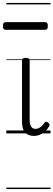

<svg xmlns="http://www.w3.org/2000/svg" viewBox="-43 -909 364 1308"><path d="M189 17Q169 17 153.5 11Q138 5 127.5 -7Q117 -19 112 -37.5Q107 -56 107 -81V-496Q107 -506 113 -510.5Q119 -515 132 -515Q146 -515 152.5 -510.5Q159 -506 159 -496V-93Q159 -73 163 -59.5Q167 -46 176 -38.5Q185 -31 199 -31Q210 -31 220 -35.5Q230 -40 240.5 -49.5Q251 -59 261 -74Q266 -80 272.5 -79.5Q279 -79 286 -72Q292 -68 294 -61.5Q296 -55 292 -49Q281 -29 264.5 -14Q248 1 228.5 9Q209 17 189 17ZM-4 -706Q-15 -706 -19 -712.5Q-23 -719 -23 -731Q-23 -744 -19 -751Q-15 -758 -4 -758H264Q275 -758 279 -751Q283 -744 283 -731Q283 -719 279 -712.5Q275 -706 264 -706ZM0 369H301V379H0ZM0 -20H301V0H0ZM0 -505H301V-500H0ZM0 -889H301V-879H0Z"/></svg>

Font: Playwrite HR Lijeva Guides
Style: Regular
Weight: 400
Designer: Veronika Burian, José Scaglione
Foundry: TypeTogether
Version: Version 1.003